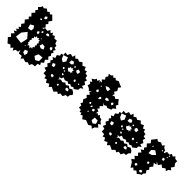

<svg xmlns="http://www.w3.org/2000/svg" viewBox="138 -1693 2691 2691"><g transform="rotate(45 1483.0 -347.5)"><path d="M393 -1 364 29 350 -10 297 -4 279 -54 271 -13 230 -10 208 28 187 -10 157 23 127 -10 85 8 55 -27 25 -59 55 -91 21 -127 55 -163 18 -183 55 -203 24 -225 55 -247 30 -267 55 -287 28 -323 55 -359 20 -401 55 -443 29 -469 55 -495 20 -533 55 -571 31 -599 55 -627 26 -655 55 -683 67 -711 96 -700 131 -727 166 -700 192 -722 218 -700 243 -722 266 -698 305 -660 274 -616 297 -588 274 -561 306 -525 274 -490 296 -493 307 -515 357 -512 378 -551 409 -520 430 -551 449 -518 481 -537 499 -505 547 -508 561 -463 595 -452 593 -416 629 -404 609 -371 636 -354 617 -328 639 -298 620 -267 652 -233 618 -201 640 -162 605 -134 625 -99 586 -89 584 -37 532 -30 514 9 473 -6 447 17ZM234 -628 220 -653 192 -634 199 -601 227 -610ZM180 -576 165 -571 169 -554H186L195 -569ZM429 -476 405 -494 380 -488 377 -458H405ZM328 -467 309 -459 306 -438 325 -437 332 -449ZM197 -395 171 -433 121 -405 137 -347 191 -353ZM298 -408 285 -427 263 -414 268 -390 295 -381ZM572 -397 547 -382 557 -355 587 -350 586 -377ZM380 -375 371 -381 367 -370 375 -365 382 -368ZM350 -160 355 -187 382 -183 370 -208 394 -222 378 -243 395 -262 379 -281 393 -302 376 -318 380 -340 354 -335 346 -360 328 -341 306 -356 304 -330 279 -326 294 -304 273 -286 288 -266 273 -246 285 -227 277 -206 299 -195 296 -170 322 -188ZM485 -328 439 -334 426 -288 464 -272 503 -287ZM171 -306 114 -236 101 -144 214 -130 236 -232ZM573 -199 502 -193 476 -136 525 -100 573 -129ZM289 -147 284 -154 277 -149V-140H286ZM382 -83 363 -120 320 -102 328 -60 368 -45Z M955 0 924 32 899 -6 855 17 830 -26 794 -12 788 -50 737 -54V-105L692 -118L712 -160L677 -188L700 -227L678 -252L699 -278L668 -304L704 -322L689 -365L727 -391L720 -424L753 -432L750 -476L794 -470L815 -515L863 -504L875 -546L906 -514L938 -537L974 -520L1015 -549L1050 -513L1093 -534L1115 -491L1149 -502L1156 -467L1196 -461L1201 -421L1240 -413L1227 -376L1265 -351L1245 -310L1286 -294L1249 -270L1245 -234L1216 -211L1194 -196L1172 -211L1141 -195L1109 -211L1085 -191L1061 -211L1019 -195L978 -211L963 -176H925L948 -163L939 -138L974 -162L1015 -152L1045 -176L1078 -157L1112 -182L1145 -157L1183 -179L1220 -157L1242 -126L1216 -98L1211 -61L1173 -56L1152 -14L1106 -21L1087 11L1055 -7L1018 31ZM947 -441 924 -470 887 -458 886 -414 925 -416ZM846 -396 822 -453 754 -430 778 -376 819 -352ZM994 -441 983 -437 975 -423 994 -413 1000 -430ZM1090 -427 1051 -438 1036 -410 1048 -389 1084 -384ZM968 -316 988 -332 1008 -316 1000 -338 1024 -339 1000 -353 1014 -377 991 -378 982 -399 968 -377 944 -390 946 -367 926 -355 937 -335ZM889 -320 872 -313 875 -297 890 -288 902 -304ZM1134 -295 1119 -308 1103 -292 1113 -272 1135 -275ZM1198 -300 1186 -299V-287L1196 -282L1207 -291ZM930 -292H918L910 -281L922 -274L934 -279ZM762 -264 728 -247 743 -211 776 -213 780 -241ZM939 -246 921 -242 930 -225 947 -219 954 -237ZM1144 -143 1112 -144 1107 -112 1132 -105 1160 -115ZM866 -129 837 -135 822 -117 836 -100 864 -96ZM996 -98 980 -89 982 -70 1002 -68 1007 -84Z M1623 -11 1578 19 1543 -23 1516 -7 1506 -37 1477 -29 1472 -59 1428 -65 1432 -109 1400 -122 1418 -151 1389 -191 1411 -235 1378 -267 1411 -299 1379 -320 1396 -355 1365 -324 1334 -355 1295 -371 1305 -411 1281 -431 1305 -450 1268 -477 1307 -502 1321 -528 1345 -510 1365 -546 1384 -510 1380 -541 1411 -538 1376 -569 1411 -600 1389 -632 1411 -663 1389 -696 1428 -700 1450 -723 1472 -700 1498 -722 1523 -700 1563 -721 1603 -700 1647 -685 1620 -648 1645 -608 1620 -569 1652 -549 1620 -530 1652 -542 1640 -510 1672 -530 1704 -510 1739 -543 1768 -505 1793 -480 1773 -450 1812 -421 1773 -392 1771 -363 1744 -355 1716 -340 1688 -355 1654 -337 1620 -355 1656 -319 1620 -283 1643 -259 1620 -235 1659 -220 1653 -178 1674 -194 1693 -175 1713 -199 1732 -175 1767 -170 1781 -138 1816 -114 1781 -91 1820 -56 1781 -23 1766 18 1733 -10 1692 16ZM1559 -556 1520 -560 1481 -543 1514 -516 1552 -510ZM1447 -498 1440 -508 1432 -502 1431 -494 1440 -488ZM1740 -433 1725 -453 1704 -440 1706 -417 1731 -409ZM1630 -444 1598 -432 1610 -399 1637 -406 1659 -428ZM1465 -424 1445 -438 1428 -420 1435 -396 1461 -399ZM1563 -372 1542 -391 1527 -368 1532 -341 1554 -354ZM1508 -227 1495 -241 1479 -225 1491 -208 1508 -212ZM1558 -205 1542 -217 1531 -204 1532 -186 1548 -192ZM1616 -190 1597 -203 1577 -189 1585 -164 1611 -167ZM1565 -119 1561 -129 1549 -125 1548 -112 1561 -109ZM1745 -120 1686 -123 1679 -65 1722 -42 1759 -71Z M2110 0 2079 32 2054 -6 2010 17 1985 -26 1949 -12 1943 -50 1892 -54V-105L1847 -118L1867 -160L1832 -188L1855 -227L1833 -252L1854 -278L1823 -304L1859 -322L1844 -365L1882 -391L1875 -424L1908 -432L1905 -476L1949 -470L1970 -515L2018 -504L2030 -546L2061 -514L2093 -537L2129 -520L2170 -549L2205 -513L2248 -534L2270 -491L2304 -502L2311 -467L2351 -461L2356 -421L2395 -413L2382 -376L2420 -351L2400 -310L2441 -294L2404 -270L2400 -234L2371 -211L2349 -196L2327 -211L2296 -195L2264 -211L2240 -191L2216 -211L2174 -195L2133 -211L2118 -176H2080L2103 -163L2094 -138L2129 -162L2170 -152L2200 -176L2233 -157L2267 -182L2300 -157L2338 -179L2375 -157L2397 -126L2371 -98L2366 -61L2328 -56L2307 -14L2261 -21L2242 11L2210 -7L2173 31ZM2102 -441 2079 -470 2042 -458 2041 -414 2080 -416ZM2001 -396 1977 -453 1909 -430 1933 -376 1974 -352ZM2149 -441 2138 -437 2130 -423 2149 -413 2155 -430ZM2245 -427 2206 -438 2191 -410 2203 -389 2239 -384ZM2123 -316 2143 -332 2163 -316 2155 -338 2179 -339 2155 -353 2169 -377 2146 -378 2137 -399 2123 -377 2099 -390 2101 -367 2081 -355 2092 -335ZM2044 -320 2027 -313 2030 -297 2045 -288 2057 -304ZM2289 -295 2274 -308 2258 -292 2268 -272 2290 -275ZM2353 -300 2341 -299V-287L2351 -282L2362 -291ZM2085 -292H2073L2065 -281L2077 -274L2089 -279ZM1917 -264 1883 -247 1898 -211 1931 -213 1935 -241ZM2094 -246 2076 -242 2085 -225 2102 -219 2109 -237ZM2299 -143 2267 -144 2262 -112 2287 -105 2315 -115ZM2021 -129 1992 -135 1977 -117 1991 -100 2019 -96ZM2151 -98 2135 -89 2137 -70 2157 -68 2162 -84Z M2494 -47 2455 -75 2494 -103 2458 -137 2494 -170 2461 -204 2494 -238 2455 -262 2494 -286 2471 -314 2494 -342 2457 -381 2494 -421 2463 -462 2496 -502 2517 -532 2547 -510 2589 -533 2630 -510 2652 -541 2674 -510 2713 -489 2709 -471 2724 -454 2742 -498 2790 -494 2811 -525 2845 -509 2868 -537 2893 -510 2934 -506V-465L2964 -423L2934 -381L2966 -356L2934 -333L2920 -296L2890 -320L2851 -291L2811 -320L2782 -276L2736 -302L2762 -266L2718 -258L2750 -216L2718 -174L2741 -142L2718 -111L2745 -77L2718 -43L2719 -19L2697 -10L2659 20L2622 -10L2592 18L2562 -10L2537 21ZM2820 -484 2806 -489 2800 -478 2804 -468 2813 -472ZM2694 -465 2687 -474 2677 -469 2678 -457 2689 -455ZM2809 -442 2803 -452 2792 -447 2795 -438 2803 -435ZM2553 -422 2541 -423 2540 -412 2546 -402 2556 -410ZM2797 -391 2786 -407 2759 -402 2764 -373 2791 -369ZM2608 -398 2565 -360 2569 -302 2621 -316 2664 -359ZM2679 -202 2670 -221 2645 -216 2649 -191 2669 -188ZM2579 -71 2559 -89 2541 -79 2538 -57 2563 -46ZM2685 -66 2658 -61 2646 -41 2665 -25 2692 -35Z"/></g></svg>

Font: Rubik Gemstones
Style: Regular
Weight: 400
Designer: Hubert and Fischer, NaN
Foundry: Hubert and Fischer, NaN
Version: Version 2.200